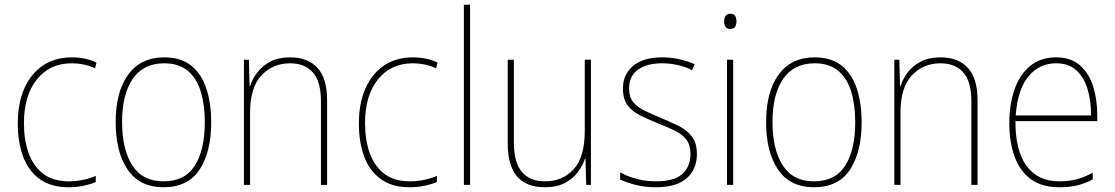

<svg xmlns="http://www.w3.org/2000/svg" viewBox="-20 -780 4704 810"><path d="M269 10Q195 10 147.5 -24.5Q100 -59 77.5 -119.5Q55 -180 55 -259Q55 -344 82.5 -406.5Q110 -469 161 -503.5Q212 -538 283 -538Q341 -538 387 -516L381 -492Q357 -503 332.5 -508Q308 -513 283 -513Q190 -513 135.5 -445Q81 -377 81 -260Q81 -190 100.5 -135Q120 -80 161.5 -47.5Q203 -15 270 -15Q300 -15 329.5 -21Q359 -27 384 -38V-12Q363 -3 333 3.5Q303 10 269 10Z M871 -264Q871 -139 822 -64.5Q773 10 670 10Q569 10 518.5 -64.5Q468 -139 468 -265Q468 -393 521 -465.5Q574 -538 673 -538Q744 -538 787.5 -502.5Q831 -467 851 -405Q871 -343 871 -264ZM495 -265Q495 -150 538 -82.5Q581 -15 670 -15Q760 -15 802 -81.5Q844 -148 844 -264Q844 -336 827.5 -392Q811 -448 773 -480.5Q735 -513 673 -513Q585 -513 540 -447.5Q495 -382 495 -265Z M1204 -538Q1278 -538 1319 -494Q1360 -450 1360 -357V0H1334V-352Q1334 -437 1299.5 -475Q1265 -513 1204 -513Q1131 -513 1083 -462Q1035 -411 1035 -305V0H1009V-528H1030L1033 -416H1035Q1044 -446 1065 -474Q1086 -502 1120 -520Q1154 -538 1204 -538Z M1708 10Q1634 10 1586.5 -24.5Q1539 -59 1516.5 -119.5Q1494 -180 1494 -259Q1494 -344 1521.5 -406.5Q1549 -469 1600 -503.5Q1651 -538 1722 -538Q1780 -538 1826 -516L1820 -492Q1796 -503 1771.5 -508Q1747 -513 1722 -513Q1629 -513 1574.5 -445Q1520 -377 1520 -260Q1520 -190 1539.5 -135Q1559 -80 1600.5 -47.5Q1642 -15 1709 -15Q1739 -15 1768.5 -21Q1798 -27 1823 -38V-12Q1802 -3 1772 3.5Q1742 10 1708 10Z M1963 0H1937V-760H1963Z M2473 -528V0H2453L2450 -111H2448Q2438 -81 2417.5 -53.5Q2397 -26 2363 -8Q2329 10 2278 10Q2122 10 2122 -174V-528H2148V-179Q2148 -94 2182 -54.5Q2216 -15 2279 -15Q2354 -15 2400.5 -66.5Q2447 -118 2447 -227V-528Z M2920 -130Q2920 -66 2877 -28Q2834 10 2747 10Q2699 10 2659.5 -0.5Q2620 -11 2596 -23V-53Q2629 -35 2667.5 -25Q2706 -15 2747 -15Q2824 -15 2858.5 -46Q2893 -77 2893 -131Q2893 -168 2875.5 -191Q2858 -214 2827 -229Q2796 -244 2757 -259Q2716 -276 2682 -292.5Q2648 -309 2628 -335.5Q2608 -362 2608 -407Q2608 -466 2651 -502Q2694 -538 2773 -538Q2813 -538 2848.5 -529.5Q2884 -521 2911 -509L2899 -484Q2876 -497 2841.5 -505Q2807 -513 2773 -513Q2709 -513 2671.5 -486Q2634 -459 2634 -407Q2634 -370 2651.5 -349Q2669 -328 2698.5 -313.5Q2728 -299 2765 -284Q2805 -267 2840.5 -250Q2876 -233 2898 -205.5Q2920 -178 2920 -130Z M3061 -722Q3077 -722 3082 -712Q3087 -702 3087 -690Q3087 -677 3081.5 -667.5Q3076 -658 3060 -658Q3046 -658 3040.5 -667.5Q3035 -677 3035 -690Q3035 -702 3040.5 -712Q3046 -722 3061 -722ZM3073 -528V0H3047V-528Z M3615 -264Q3615 -139 3566 -64.5Q3517 10 3414 10Q3313 10 3262.5 -64.5Q3212 -139 3212 -265Q3212 -393 3265 -465.5Q3318 -538 3417 -538Q3488 -538 3531.5 -502.5Q3575 -467 3595 -405Q3615 -343 3615 -264ZM3239 -265Q3239 -150 3282 -82.5Q3325 -15 3414 -15Q3504 -15 3546 -81.5Q3588 -148 3588 -264Q3588 -336 3571.5 -392Q3555 -448 3517 -480.5Q3479 -513 3417 -513Q3329 -513 3284 -447.5Q3239 -382 3239 -265Z M3948 -538Q4022 -538 4063 -494Q4104 -450 4104 -357V0H4078V-352Q4078 -437 4043.5 -475Q4009 -513 3948 -513Q3875 -513 3827 -462Q3779 -411 3779 -305V0H3753V-528H3774L3777 -416H3779Q3788 -446 3809 -474Q3830 -502 3864 -520Q3898 -538 3948 -538Z M4436 -538Q4498 -538 4536 -504.5Q4574 -471 4591.5 -416Q4609 -361 4609 -295V-269H4264Q4263 -146 4310.5 -80.5Q4358 -15 4449 -15Q4489 -15 4520 -23Q4551 -31 4590 -51V-23Q4558 -6 4524.5 2Q4491 10 4449 10Q4375 10 4328.5 -24.5Q4282 -59 4260 -120Q4238 -181 4238 -261Q4238 -338 4259.5 -401Q4281 -464 4325 -501Q4369 -538 4436 -538ZM4436 -513Q4364 -513 4318.5 -457.5Q4273 -402 4265 -293H4583Q4583 -356 4567.5 -406Q4552 -456 4519.5 -484.5Q4487 -513 4436 -513Z"/></svg>

Font: Noto Sans SemiCondensed Thin
Style: Regular
Weight: 100
Width: 4
Designer: Monotype Design Team
Foundry: Monotype Imaging Inc.
Version: Version 2.013; ttfautohint (v1.8.4.7-5d5b)